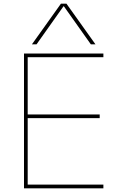

<svg xmlns="http://www.w3.org/2000/svg" viewBox="-20 -1020 663 1040"><path d="M110 0V-730H540V-710H130V-400H520V-380H130V-20H540V0ZM153 -780 310 -1000H340L497 -780H472L326 -986H324L178 -780Z"/></svg>

Font: M PLUS 2 Thin Thin
Style: Regular
Weight: 250
Version: Version 1.001